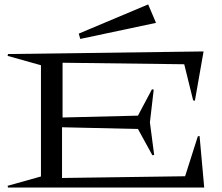

<svg xmlns="http://www.w3.org/2000/svg" viewBox="-20 -843 998 863"><path d="M14.2 -7.8 164.1 -49.8V-549.8L14.2 -591.8L16.1 -600.1L895 -611.8L856 -390.1L848.1 -392.1L808.1 -554.2L261.2 -561V-314.9L600.1 -323.2L663.1 -441.9L670.9 -439.9L653.8 -293L672.9 -147L665 -145L600.1 -263.2L258.8 -271V-43L812 -50.8L869.1 -230L877 -231.9L897.9 0H16.1ZM334 -691.9 646 -823.2 681.2 -740.2 340.8 -668Z"/></svg>

Font: Halibut Exp
Style: Regular
Weight: 400
Width: 7
Designer: Matteo Maggi
Foundry: Collletttivo
Version: Version 3.080 | FøM Fix